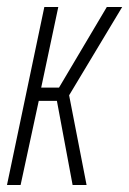

<svg xmlns="http://www.w3.org/2000/svg" viewBox="-21 -530 370 550"><path d="M-1 0 106 -510H146L97 -279H148L285 -510H329L177 -257L227 0H187L142 -241H90L38 0Z"/></svg>

Font: Saira UltraCondensed ExtraLight
Style: Italic
Weight: 250
Width: 1
Italic angle: -12°
Designer: Hector Gatti with collaboration of the Omnibus-Type team
Foundry: Omnibus-Type
Version: Version 1.101